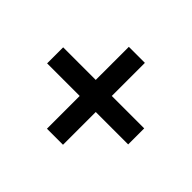

<svg xmlns="http://www.w3.org/2000/svg" viewBox="-116 -755 804 804"><g transform="rotate(45 286.0 -353.5)"><path d="M333 -400V-596H238V-400H45V-305H238V-111H333V-305H525V-400Z"/></g></svg>

Font: Noto Sans Thaana SemiBold
Style: Regular
Weight: 600
Designer: David Williams
Foundry: Google Inc.
Version: Version 3.001